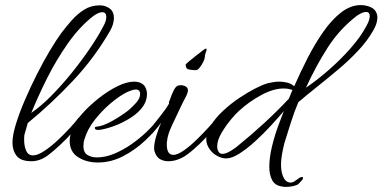

<svg xmlns="http://www.w3.org/2000/svg" viewBox="-20 -624 1504 755"><path d="M104 10Q62 10 45.5 -11Q29 -32 29 -63Q29 -92 42.5 -136Q56 -180 78 -231Q100 -282 125.5 -332.5Q151 -383 176.5 -425.5Q202 -468 221 -494Q240 -519 262 -544Q284 -569 311 -586Q338 -603 372 -603Q395 -603 411.5 -590.5Q428 -578 428 -553Q428 -543 424.5 -530Q421 -517 413 -503Q352 -397 267.5 -307Q183 -217 89 -140Q85 -125 81.5 -113Q78 -101 76 -94Q75 -89 75 -83.5Q75 -78 75 -73Q75 -49 83 -31Q91 -13 110 -13Q128 -13 154.5 -30.5Q181 -48 208 -73.5Q235 -99 257 -123Q279 -147 288 -160Q291 -163 294 -163Q298 -163 300.5 -159Q303 -155 300 -149Q290 -132 268 -107Q246 -82 219 -56.5Q192 -31 167 -12Q136 10 104 10ZM103 -180Q141 -206 182 -247.5Q223 -289 262.5 -338Q302 -387 334.5 -435Q367 -483 387 -522Q393 -533 395.5 -541.5Q398 -550 398 -557Q398 -576 382 -576Q368 -576 347 -561Q293 -519 247 -453.5Q201 -388 165 -316Q129 -244 103 -180Z M365 15Q320 15 287 -6Q254 -27 254 -70Q254 -93 268 -126Q278 -149 305 -179Q332 -209 368 -237.5Q404 -266 441 -284.5Q478 -303 508 -303Q519 -303 528 -300Q545 -294 551.5 -281Q558 -268 558 -254Q558 -241 554 -229Q550 -217 544 -208Q526 -181 492.5 -160Q459 -139 424.5 -127Q390 -115 368 -113H366Q353 -113 353 -121Q353 -126 361 -126Q385 -128 421.5 -148.5Q458 -169 486 -191Q498 -201 514.5 -219Q531 -237 531 -254Q531 -272 514 -272Q505 -272 495.5 -268Q486 -264 480 -262Q451 -248 416 -218.5Q381 -189 352.5 -152.5Q324 -116 313 -79Q310 -71 309 -63.5Q308 -56 308 -49Q308 -25 323.5 -15Q339 -5 361 -5Q394 -5 429 -19.5Q464 -34 497 -57Q530 -80 557.5 -106.5Q585 -133 604 -158Q607 -162 611 -162.5Q615 -163 616 -161Q620 -160 620 -155.5Q620 -151 618 -147Q590 -108 550.5 -71Q511 -34 463.5 -9.5Q416 15 365 15Z M751 -348Q738 -348 724 -350.5Q710 -353 710 -369Q710 -372 723.5 -383Q737 -394 751.5 -405.5Q766 -417 769 -419Q786 -433 790 -433Q795 -433 790 -420Q785 -407 785 -397Q785 -392 779 -380Q773 -368 765 -358Q757 -348 751 -348ZM642 10Q624 10 609.5 2Q595 -6 588 -28Q587 -31 586.5 -34Q586 -37 586 -41Q586 -61 595 -91Q604 -121 617 -149Q611 -141 603 -129.5Q595 -118 580 -100Q576 -96 571 -96Q564 -96 564 -104Q564 -110 568 -114Q594 -147 614.5 -173Q635 -199 645 -217Q645 -218 644.5 -218.5Q644 -219 644 -220Q644 -223 647 -229Q655 -253 663.5 -269.5Q672 -286 682 -288Q684 -288 686 -288.5Q688 -289 690 -289Q701 -289 710 -284Q719 -279 719 -269Q719 -260 712.5 -247Q706 -234 696 -215Q674 -169 656.5 -131.5Q639 -94 637 -70Q636 -66 636 -62.5Q636 -59 636 -55Q636 -15 662 -15Q678 -15 703 -32.5Q728 -50 754 -75.5Q780 -101 801.5 -124.5Q823 -148 831 -160Q834 -163 837 -163Q841 -163 843.5 -160Q846 -157 844 -152Q835 -135 813.5 -109.5Q792 -84 765.5 -58.5Q739 -33 714 -15Q701 -5 681.5 2.5Q662 10 642 10Z M1087 109Q1061 105 1050 84Q1039 63 1039 32Q1039 -5 1049.5 -48Q1060 -91 1074 -129Q1088 -167 1096 -187Q1073 -160 1043.5 -128Q1014 -96 982 -67Q950 -38 920.5 -19.5Q891 -1 869 -1Q853 -1 835 -10.5Q817 -20 806 -35Q791 -55 791 -76Q791 -103 809.5 -132Q828 -161 857.5 -188.5Q887 -216 920.5 -238.5Q954 -261 984.5 -276.5Q1015 -292 1034 -297Q1044 -299 1055 -301Q1066 -303 1078 -303Q1093 -303 1108 -299.5Q1123 -296 1133 -288L1137 -285Q1161 -340 1190 -396.5Q1219 -453 1252 -500Q1285 -547 1322 -575.5Q1359 -604 1399 -604Q1404 -604 1409 -603.5Q1414 -603 1418 -602Q1443 -597 1453.5 -584.5Q1464 -572 1464 -555Q1464 -543 1459.5 -529.5Q1455 -516 1447 -503Q1425 -464 1389.5 -426Q1354 -388 1312 -352.5Q1270 -317 1228.5 -284Q1187 -251 1153 -222Q1138 -187 1123 -140Q1108 -93 1098 -60Q1092 -36 1088.5 -15Q1085 6 1085 24Q1085 57 1097 78Q1107 94 1122 94Q1133 94 1142 86Q1146 84 1149.5 81Q1153 78 1158 75Q1164 72 1168 72Q1175 72 1169 83Q1166 86 1162 90.5Q1158 95 1153 100Q1146 105 1132 108Q1118 111 1104 111Q1100 111 1095.5 110.5Q1091 110 1087 109ZM1183 -279Q1223 -306 1270 -346.5Q1317 -387 1358 -433.5Q1399 -480 1421 -522Q1434 -546 1434 -560Q1434 -577 1419 -577Q1405 -577 1382 -561Q1315 -509 1269 -437.5Q1223 -366 1183 -279ZM841 -25Q846 -19 854 -19Q869 -19 889.5 -32Q910 -45 917 -52Q968 -93 1019.5 -140.5Q1071 -188 1116 -236Q1120 -245 1123 -253.5Q1126 -262 1130 -270Q1115 -276 1095 -276Q1055 -276 1007 -250Q959 -224 921 -189Q909 -179 888.5 -154.5Q868 -130 851 -101Q834 -72 834 -48Q834 -35 841 -25Z"/></svg>

Font: Allura
Style: Regular
Weight: 400
Designer: Robert E. Leuschke
Foundry: Robert E. Leuschke
Version: Version 1.110